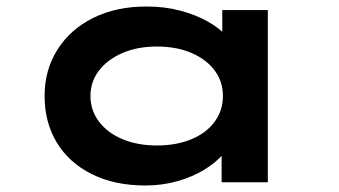

<svg xmlns="http://www.w3.org/2000/svg" viewBox="-20 -560 1042 590"><path d="M427 10Q332 10 262 -25Q192 -60 154.5 -122Q117 -184 117 -265Q117 -345 156.5 -407.5Q196 -470 266.5 -505Q337 -540 430 -540Q487 -540 535 -527Q583 -514 619 -493.5Q655 -473 676 -449.5Q697 -426 700 -405L663 -400V-529H803V0H661V-147L689 -135Q687 -111 665.5 -86Q644 -61 608.5 -39Q573 -17 526 -3.5Q479 10 427 10ZM462 -113Q523 -113 569 -132.5Q615 -152 640 -186.5Q665 -221 665 -265Q665 -309 640 -343Q615 -377 569 -397Q523 -417 462 -417Q402 -417 356 -397Q310 -377 284 -343Q258 -309 258 -265Q258 -221 284 -186.5Q310 -152 356 -132.5Q402 -113 462 -113Z"/></svg>

Font: Lexend Zetta SemiBold
Style: Regular
Weight: 600
Designer: Bonnie Shaver-Troup, Thomas Jockin
Foundry: Lexend
Version: Version 1.007